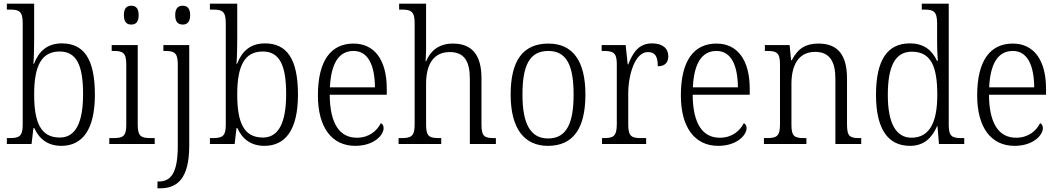

<svg xmlns="http://www.w3.org/2000/svg" viewBox="-20 -780 5734 1040"><path d="M312 10C425 10 494 -75 494 -268C494 -462 433 -545 315 -545C236 -545 190 -502 164 -434H161C164 -468 165 -533 165 -569V-760H17V-728H31C81 -728 103 -722 103 -655V-104C103 -39 82 -32 29 -32H17V0H151L161 -86H166C192 -27 240 10 312 10ZM304 -35C200 -35 165 -117 165 -269C165 -422 204 -501 303 -501C394 -501 430 -428 430 -270C430 -115 389 -35 304 -35Z M691 -647C714 -647 731 -659 731 -698C731 -737 714 -749 691 -749C668 -749 651 -737 651 -698C651 -659 668 -647 691 -647ZM572 0H818V-32H800C746 -32 726 -39 726 -105V-536H585V-504H594C644 -504 664 -496 664 -431V-103C664 -39 644 -32 590 -32H572Z M970 -647C992 -647 1010 -659 1010 -698C1010 -737 992 -749 970 -749C947 -749 929 -737 929 -698C929 -659 947 -647 970 -647ZM833 240H847C939 240 1005 189 1005 10V-536H865V-504H874C922 -504 943 -496 943 -432V11C943 158 905 203 840 203H833Z M1412 10C1525 10 1594 -75 1594 -268C1594 -462 1533 -545 1415 -545C1336 -545 1290 -502 1264 -434H1261C1264 -468 1265 -533 1265 -569V-760H1117V-728H1131C1181 -728 1203 -722 1203 -655V-104C1203 -39 1182 -32 1129 -32H1117V0H1251L1261 -86H1266C1292 -27 1340 10 1412 10ZM1404 -35C1300 -35 1265 -117 1265 -269C1265 -422 1304 -501 1403 -501C1494 -501 1530 -428 1530 -270C1530 -115 1489 -35 1404 -35Z M1904 10C2007 10 2058 -49 2058 -86C2058 -100 2051 -109 2043 -113C2022 -71 1979 -34 1913 -34C1821 -34 1767 -108 1766 -267H2075V-299C2075 -456 2008 -544 1895 -544C1772 -544 1702 -451 1702 -263C1702 -89 1778 10 1904 10ZM2011 -307H1767C1773 -431 1812 -504 1895 -504C1975 -504 2010 -425 2011 -307Z M2139 0H2370V-32H2362C2309 -32 2288 -38 2288 -102V-326C2288 -438 2333 -498 2416 -498C2495 -498 2525 -448 2525 -353V0H2666V-32H2659C2606 -32 2588 -39 2588 -105V-356C2588 -487 2533 -544 2433 -544C2354 -544 2310 -501 2288 -448H2285C2286 -456 2288 -488 2288 -514V-760H2142V-728H2156C2203 -728 2226 -721 2226 -656V-105C2226 -39 2205 -32 2151 -32H2139Z M2948 10C3081 10 3151 -79 3151 -268C3151 -456 3078 -544 2951 -544C2815 -544 2746 -455 2746 -268C2746 -80 2822 10 2948 10ZM2949 -30C2851 -30 2810 -113 2810 -268C2810 -425 2848 -504 2950 -504C3049 -504 3087 -426 3087 -268C3087 -116 3051 -30 2949 -30Z M3241 0H3480V-32H3455C3405 -32 3383 -38 3383 -103V-275C3383 -373 3419 -498 3489 -498C3529 -498 3543 -474 3543 -421C3584 -421 3600 -444 3600 -475C3600 -517 3570 -545 3512 -545C3436 -545 3406 -489 3383 -431H3380L3369 -536H3239V-504H3246C3300 -504 3321 -497 3321 -433V-106C3321 -39 3299 -32 3249 -32H3241Z M3870 10C3973 10 4024 -49 4024 -86C4024 -100 4017 -109 4009 -113C3988 -71 3945 -34 3879 -34C3787 -34 3733 -108 3732 -267H4041V-299C4041 -456 3974 -544 3861 -544C3738 -544 3668 -451 3668 -263C3668 -89 3744 10 3870 10ZM3977 -307H3733C3739 -431 3778 -504 3861 -504C3941 -504 3976 -425 3977 -307Z M4118 0H4348V-32H4340C4287 -32 4267 -38 4267 -102V-326C4267 -421 4301 -499 4396 -499C4476 -499 4505 -443 4505 -354V0H4645V-32H4638C4585 -32 4568 -39 4568 -105V-354C4568 -485 4516 -544 4414 -544C4349 -544 4304 -522 4269 -454H4265L4257 -536H4123V-504H4134C4184 -504 4205 -497 4205 -433V-105C4205 -39 4184 -32 4130 -32H4118Z M4909 10C4985 10 5028 -33 5056 -97H5058L5066 0H5203V-32H5192C5139 -32 5119 -39 5119 -102V-760H4973V-728H4985C5034 -728 5056 -721 5056 -654V-556C5056 -523 5057 -484 5060 -451H5055C5029 -508 4984 -545 4908 -545C4789 -545 4725 -458 4725 -267C4725 -76 4793 10 4909 10ZM4918 -34C4834 -34 4789 -111 4789 -265C4789 -420 4828 -500 4919 -500C5024 -500 5057 -418 5057 -266C5057 -118 5016 -35 4918 -34Z M5475 10C5578 10 5629 -49 5629 -86C5629 -100 5622 -109 5614 -113C5593 -71 5550 -34 5484 -34C5392 -34 5338 -108 5337 -267H5646V-299C5646 -456 5579 -544 5466 -544C5343 -544 5273 -451 5273 -263C5273 -89 5349 10 5475 10ZM5582 -307H5338C5344 -431 5383 -504 5466 -504C5546 -504 5581 -425 5582 -307Z"/></svg>

Font: Noto Serif Thai SemiCondensed Light
Style: Regular
Weight: 300
Width: 4
Designer: Monotype Design Team
Foundry: Monotype Imaging Inc.
Version: Version 2.002